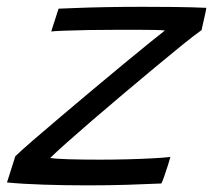

<svg xmlns="http://www.w3.org/2000/svg" viewBox="-52 -542 626 564"><path d="M422 -3Q379 -1 322.2 0.8Q265.5 2.5 207 2.5Q141 2.5 78 0.5Q15 -1.5 -31.5 -6L-7 -83Q10 -99.5 45.2 -130Q80.5 -160.5 126 -199Q171.5 -237.5 219.8 -278Q268 -318.5 312 -354.8Q356 -391 388 -417Q420 -443 432.5 -452.5Q424.5 -453.5 403 -454Q381.5 -454.5 353 -454.5Q324.5 -454.5 295.5 -454.5Q253 -454.5 209.5 -453.8Q166 -453 135 -451.8Q104 -450.5 98.5 -449.5L120 -516.5Q134 -517 170 -518.5Q206 -520 257 -521Q308 -522 367 -522Q411 -522 459.5 -521.5Q508 -521 554 -519Q554 -516.5 551 -502.5Q548 -488.5 544.5 -473.5Q541 -458.5 540 -453.5Q519.5 -439 483.2 -409.8Q447 -380.5 402 -343Q357 -305.5 309.5 -265.5Q262 -225.5 218.5 -188Q175 -150.5 142.5 -121.5Q110 -92.5 95.5 -78Q108.5 -75.5 149.2 -74.2Q190 -73 240 -73Q279.5 -73 319.8 -74Q360 -75 394 -76.8Q428 -78.5 448.5 -81Q447 -75 441.8 -58.2Q436.5 -41.5 430.8 -25Q425 -8.5 422 -3Z"/></svg>

Font: Grandstander Light
Style: Italic
Weight: 300
Italic angle: -15°
Designer: Tyler Finck
Foundry: Etcetera Type Co
Version: Version 1.200; ttfautohint (v1.8.3)